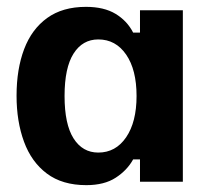

<svg xmlns="http://www.w3.org/2000/svg" viewBox="-20 -530 615 560"><path d="M231.7 10Q161.7 10 116.7 -23.8Q71.7 -57.5 50 -116.7Q28.3 -175.8 28.3 -250.8Q28.3 -328.3 50.4 -386.7Q72.5 -445 117.5 -477.5Q162.5 -510 230.8 -510Q283.3 -510 317.1 -489.6Q350.8 -469.2 368.3 -435H388.3V-500H513.3V0H388.3V-65H368.3Q350.8 -33.3 317.5 -11.7Q284.2 10 231.7 10ZM266.7 -85Q317.5 -85 347.9 -129.6Q378.3 -174.2 378.3 -250Q378.3 -326.7 347.9 -370.8Q317.5 -415 266.7 -415Q220.8 -415 194.6 -373.8Q168.3 -332.5 168.3 -250Q168.3 -167.5 194.6 -126.2Q220.8 -85 266.7 -85Z"/></svg>

Font: Familjen Grotesk Variable
Style: Regular
Weight: 400
Designer: Anders Wikstroem, Jonas Baeckman, Matilda Gysing, Kristian Moeller
Foundry: Familjen STHLM AB
Version: Version 2.000